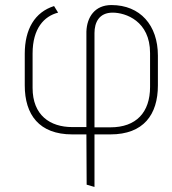

<svg xmlns="http://www.w3.org/2000/svg" viewBox="-20 -527 682 760"><path d="M354 213V5H417C548 5 605 -73 605 -189V-307C605 -427 535 -507 421 -507C355 -507 324 -459 322 -402V-24H266C178 -24 109 -71 109 -179V-315C109 -415 155 -463 210 -477L194 -503C118 -479 78 -412 78 -314V-189C78 -73 135 5 266 5H322L323 204ZM574 -183C574 -82 519 -23 417 -23H354V-396C354 -438 372 -477 426 -477C477 -477 574 -444 574 -317Z"/></svg>

Font: Advent Pro
Style: ExtraLight
Weight: 250
Designer: Andreas Kalpakidis
Foundry: Andreas Kalpakidis
Version: Version 2.002 2007